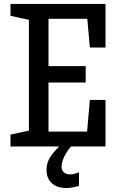

<svg xmlns="http://www.w3.org/2000/svg" viewBox="-20 -740 605 970"><path d="M33 0H279C239 41 215 70 215 118C215 183 262 210 313 210C346 210 379 199 379 199V130C379 130 358 141 334 141C304 141 291 123 291 102C291 81 303 40 339 0H513V-235H434L420 -75H225V-323H413V-406H225V-645H421L434 -500H513V-720H33V-660L126 -640V-80L33 -60Z"/></svg>

Font: Hermeneus One
Style: Regular
Weight: 400
Designer: Rodrigo Fuenzalida, Pablo Impallari
Foundry: Pablo Impallari, Rodrigo Fuenzalida
Version: Version 1.002